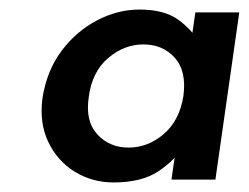

<svg xmlns="http://www.w3.org/2000/svg" viewBox="-20 -730 521 402"><path d="M218 -348Q173 -348 136.5 -370.5Q100 -393 81 -433Q62 -473 69 -525Q78 -582 108.5 -623Q139 -664 182.5 -687Q226 -710 272 -710Q324 -710 353.5 -688.5Q383 -667 398 -639L373 -592L389 -704H481L431 -354H339L355 -464L367 -427Q346 -394 311 -371Q276 -348 218 -348ZM249 -421Q290 -421 323 -449.5Q356 -478 364 -529Q371 -581 346 -609Q321 -637 280 -637Q240 -637 206.5 -608.5Q173 -580 166 -528Q158 -477 183.5 -449Q209 -421 249 -421Z"/></svg>

Font: Host Grotesk Light SemiBold
Style: Italic
Weight: 600
Italic angle: -8°
Version: Version 1.003